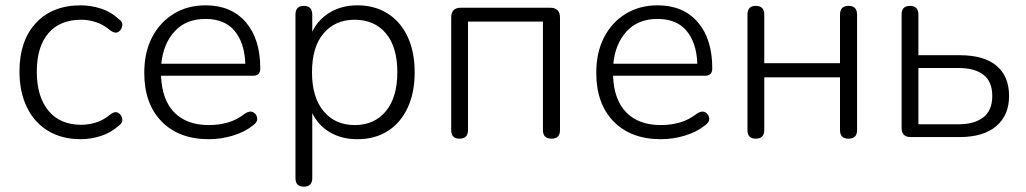

<svg xmlns="http://www.w3.org/2000/svg" viewBox="-20 -514 3848 720"><path d="M283 8Q212 8 160 -23.5Q108 -55 80.5 -112.5Q53 -170 53 -246Q53 -361 114.5 -427.5Q176 -494 283 -494Q320 -494 358 -482Q396 -470 427 -441Q441 -432 438.5 -417Q436 -402 424 -394.5Q412 -387 395 -399Q368 -422 339.5 -431Q311 -440 285 -440Q205 -440 161.5 -389.5Q118 -339 118 -245Q118 -152 161.5 -99Q205 -46 285 -46Q311 -46 339.5 -54.5Q368 -63 395 -86Q412 -98 424 -90.5Q436 -83 438.5 -68.5Q441 -54 427 -44Q396 -16 358 -4Q320 8 283 8Z M763 8Q651 8 586 -58.5Q521 -125 521 -241Q521 -317 550 -373.5Q579 -430 631 -462Q683 -494 751 -494Q847 -494 901.5 -431Q956 -368 956 -258Q956 -230 930 -230H584Q587 -140 633.5 -92.5Q680 -45 763 -45Q800 -45 834 -54.5Q868 -64 900 -89Q918 -100 930.5 -92.5Q943 -85 944.5 -70.5Q946 -56 929 -44Q898 -19 853.5 -5.5Q809 8 763 8ZM585 -275H900Q897 -354 859.5 -398.5Q822 -443 751 -443Q677 -443 634.5 -396Q592 -349 585 -275Z M1310 -45Q1384 -45 1427 -97Q1470 -149 1470 -243Q1470 -338 1427 -389Q1384 -440 1310 -440Q1237 -440 1193.5 -389Q1150 -338 1150 -243Q1150 -149 1193.5 -97Q1237 -45 1310 -45ZM1119 186Q1088 186 1088 154V-459Q1088 -492 1119 -492Q1151 -492 1151 -459V-395Q1173 -441 1217.5 -467.5Q1262 -494 1320 -494Q1385 -494 1433.5 -463.5Q1482 -433 1508.5 -376.5Q1535 -320 1535 -243Q1535 -166 1508.5 -109.5Q1482 -53 1434 -22.5Q1386 8 1320 8Q1261 8 1217 -18Q1173 -44 1151 -90V154Q1151 186 1119 186Z M1703 6Q1672 6 1672 -26V-448Q1672 -485 1708 -485H2043Q2080 -485 2080 -448V-26Q2080 6 2048 6Q2016 6 2016 -26V-433H1735V-26Q1735 6 1703 6Z M2458 8Q2346 8 2281 -58.5Q2216 -125 2216 -241Q2216 -317 2245 -373.5Q2274 -430 2326 -462Q2378 -494 2446 -494Q2542 -494 2596.5 -431Q2651 -368 2651 -258Q2651 -230 2625 -230H2279Q2282 -140 2328.5 -92.5Q2375 -45 2458 -45Q2495 -45 2529 -54.5Q2563 -64 2595 -89Q2613 -100 2625.5 -92.5Q2638 -85 2639.5 -70.5Q2641 -56 2624 -44Q2593 -19 2548.5 -5.5Q2504 8 2458 8ZM2280 -275H2595Q2592 -354 2554.5 -398.5Q2517 -443 2446 -443Q2372 -443 2329.5 -396Q2287 -349 2280 -275Z M2814 6Q2783 6 2783 -26V-459Q2783 -492 2814 -492Q2846 -492 2846 -459V-277H3130V-459Q3130 -492 3162 -492Q3194 -492 3194 -459V-26Q3194 6 3162 6Q3130 6 3130 -26V-224H2846V-26Q2846 6 2814 6Z M3395 0Q3361 0 3361 -35V-459Q3361 -492 3392 -492Q3424 -492 3424 -459V-307H3578Q3670 -307 3717 -267.5Q3764 -228 3764 -154Q3764 -82 3716 -41Q3668 0 3578 0ZM3424 -48H3575Q3634 -48 3667.5 -74Q3701 -100 3701 -154Q3701 -208 3668 -233.5Q3635 -259 3575 -259H3424Z"/></svg>

Font: Chiron GoRound TC L
Style: Regular
Weight: 300
Designer: Ryoko NISHIZUKA 西塚涼子 (kana, bopomofo & ideographs); Paul D. Hunt (Latin, Greek & Cyrillic); Sandoll Communications 산돌커뮤니
Foundry: Adobe
Version: Version 1.000;hotconv 1.1.1;makeotfexe 2.6.0